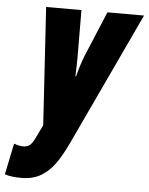

<svg xmlns="http://www.w3.org/2000/svg" viewBox="-115 -598 684 883"><g transform="rotate(5 227.0 -156.5)"><path d="M-60 230 -30 86Q-5 95 12 95Q32 95 43.5 85Q55 75 66 52L96 -10L62 -553H225L226 -337Q226 -305 224 -247H227Q240 -299 256 -340L345 -553H514L226 61Q198 120 171.5 157.5Q145 195 107.5 217.5Q70 240 17 240Q-31 240 -60 230Z"/></g></svg>

Font: Noto Sans UI CondBlack
Style: Italic
Weight: 900
Width: 3
Italic angle: -12°
Designer: Monotype Design Team
Foundry: Monotype Imaging Inc.
Version: Version 1.001